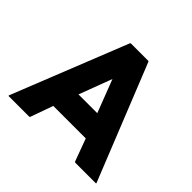

<svg xmlns="http://www.w3.org/2000/svg" viewBox="-188 -1051 1287 1287"><g transform="rotate(45 455.5 -407.5)"><path d="M538 -822H371L366 -817L39 4L42 7H239L243 2L300 -158H608L667 2L672 7H868L871 4L542 -817ZM365 -332 453 -566 543 -332Z"/></g></svg>

Font: Hussar Woodtype
Style: Bd
Weight: 900
Foundry: Cannot Into Space Fonts
Version: Version 1.07